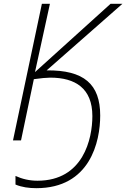

<svg xmlns="http://www.w3.org/2000/svg" viewBox="-20 -734 660 1004"><path d="M170 250C451 250 504 7 504 -130C504 -294 419 -368 224 -366L620 -714H558L163 -357L241 -714H199L48 0H90L157 -320C190 -325 226 -328 243 -328C374 -328 463 -272 463 -127C463 -9 416 211 176 211C134 211 96 202 61 186V231C94 245 132 250 170 250Z"/></svg>

Font: Noto Sans ExtraLight
Style: Italic
Weight: 200
Italic angle: -12°
Designer: Monotype Design Team
Foundry: Monotype Imaging Inc.
Version: Version 2.013